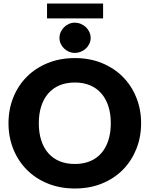

<svg xmlns="http://www.w3.org/2000/svg" viewBox="-20 -1068 854 1096"><path d="M785.5 -364.5Q785.5 -285.5 758.2 -217.5Q731 -149.5 681.5 -99.2Q632 -49 562.2 -20.5Q492.5 8 407.5 8Q322.5 8 252.5 -20.5Q182.5 -49 132.8 -99.2Q83 -149.5 55.8 -217.5Q28.5 -285.5 28.5 -364.5Q28.5 -443.5 55.8 -511.5Q83 -579.5 132.8 -629.5Q182.5 -679.5 252.5 -708Q322.5 -736.5 407.5 -736.5Q492.5 -736.5 562.2 -707.8Q632 -679 681.5 -629Q731 -579 758.2 -511Q785.5 -443 785.5 -364.5ZM612.5 -364.5Q612.5 -418.5 598.5 -461.8Q584.5 -505 558.2 -535Q532 -565 494 -581Q456 -597 407.5 -597Q358.5 -597 320.2 -581Q282 -565 255.8 -535Q229.5 -505 215.5 -461.8Q201.5 -418.5 201.5 -364.5Q201.5 -310 215.5 -266.8Q229.5 -223.5 255.8 -193.5Q282 -163.5 320.2 -147.8Q358.5 -132 407.5 -132Q456 -132 494 -147.8Q532 -163.5 558.2 -193.5Q584.5 -223.5 598.5 -266.8Q612.5 -310 612.5 -364.5ZM248.5 -1048H568.5V-963H248.5ZM497.5 -851Q497.5 -834 490.2 -818.5Q483 -803 470.8 -791.5Q458.5 -780 441.8 -773Q425 -766 406.5 -766Q389 -766 373.2 -773Q357.5 -780 345.5 -791.5Q333.5 -803 326.5 -818.5Q319.5 -834 319.5 -851Q319.5 -869 326.5 -884.8Q333.5 -900.5 345.5 -912.5Q357.5 -924.5 373.2 -931.5Q389 -938.5 406.5 -938.5Q425 -938.5 441.8 -931.5Q458.5 -924.5 470.8 -912.5Q483 -900.5 490.2 -884.8Q497.5 -869 497.5 -851Z"/></svg>

Font: Lato 2
Style: Regular
Weight: 900
Designer: Lukasz Dziedzic with Adam Twardoch and Botio Nikoltchev
Foundry: tyPoland Lukasz Dziedzic
Version: Version 2.015; 2015-08-06; http://www.latofonts.com/